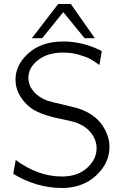

<svg xmlns="http://www.w3.org/2000/svg" viewBox="-20 -917 623 954"><path d="M45.9 -53.2 58.1 -122.1Q168.9 -40 288.1 -40Q366.2 -40 413.1 -83Q460 -126 460 -180.2Q460 -219.2 434.6 -253.7Q409.2 -288.1 362.8 -306.2Q339.8 -314.9 276.4 -327.4Q212.9 -339.8 165.5 -361.8Q118.2 -383.8 86.9 -429.2Q57.1 -471.2 57.1 -522Q57.1 -595.2 122.1 -653.1Q187 -710.9 293.9 -710.9Q393.1 -710.9 485.8 -663.1L474.1 -594.2Q445.3 -614.3 429.2 -623.5Q413.1 -632.8 375 -644.3Q336.9 -655.8 293.9 -655.8Q216.8 -655.8 168.9 -618.4Q121.1 -581.1 121.1 -529.8Q121.1 -494.6 145.5 -464.4Q169.9 -434.1 214.8 -417Q232.9 -411.1 298.3 -396Q363.8 -380.9 380.9 -374Q452.6 -347.2 488.3 -294.7Q523.9 -242.2 523.9 -187Q523.9 -106 457 -44.4Q390.1 17.1 287.1 17.1Q161.1 16.6 45.9 -53.2ZM138.2 -727.1 269 -897H332L451.2 -727.1H400.4L294.4 -856.9L189.5 -727.1Z"/></svg>

Font: CMU Bright
Style: Roman
Weight: 500
Version: Version 0.7.0